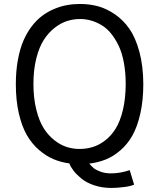

<svg xmlns="http://www.w3.org/2000/svg" viewBox="-20 -805 795 959"><path d="M379.9 -785.2Q426.8 -785.2 469.5 -773.7Q512.2 -762.2 554.2 -733.4Q596.2 -704.6 626.7 -660.6Q657.2 -616.7 676.3 -546.1Q695.3 -475.6 695.8 -386.2Q695.8 -303.7 680.9 -237.8Q666 -171.9 641.4 -128.2Q616.7 -84.5 581.3 -54Q545.9 -23.4 507.8 -8.3Q469.7 6.8 425.8 12.2Q437.5 25.9 448.2 34.9Q459 43.9 482.2 52.5Q505.4 61 534.2 61Q580.1 61 627.9 44.9L649.9 117.2Q631.8 125.5 596.9 129.6Q562 133.8 534.2 133.8Q488.3 133.3 450 120.4Q411.6 107.4 387.2 87.4Q362.8 67.4 348.1 48.6Q333.5 29.8 326.2 11.2Q284.2 5.4 247.3 -10Q210.4 -25.4 175 -55.9Q139.6 -86.4 114.5 -129.6Q89.4 -172.9 74.2 -238Q59.1 -303.2 59.1 -383.8Q59.1 -449.2 69.1 -504.4Q79.1 -559.6 96.4 -600.3Q113.8 -641.1 138.2 -673.1Q162.6 -705.1 190.4 -725.8Q218.3 -746.6 250.7 -760.3Q283.2 -773.9 314.7 -779.5Q346.2 -785.2 379.9 -785.2ZM379.9 -710Q347.2 -710 315.7 -700.2Q284.2 -690.4 253.2 -666.3Q222.2 -642.1 199 -606.2Q175.8 -570.3 161.4 -513.7Q147 -457 147 -386.2Q147 -314.5 161.4 -257.1Q175.8 -199.7 198.7 -163.8Q221.7 -127.9 252.4 -104Q283.2 -80.1 314 -70.6Q344.7 -61 377 -61Q411.6 -61 443.1 -70.6Q474.6 -80.1 505.1 -103.5Q535.6 -127 557.9 -162.8Q580.1 -198.7 593.8 -255.4Q607.4 -312 607.9 -383.8Q607.9 -442.9 598.6 -492.4Q589.4 -542 572.5 -576.9Q555.7 -611.8 534.2 -638.2Q512.7 -664.6 486.6 -679.9Q460.4 -695.3 434.1 -702.6Q407.7 -710 379.9 -710Z"/></svg>

Font: Junction Regular
Style: Regular
Weight: 500
Designer: Caroline Hadilaksono
Foundry: Caroline Hadilaksono
Version: Version 1.056